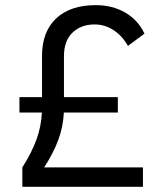

<svg xmlns="http://www.w3.org/2000/svg" viewBox="-20 -723 626 743"><path d="M66.4 0V-75.2Q102.1 -130.9 120.8 -182.1Q139.6 -233.4 142.1 -287.6H55.2V-347.2H142.6V-505.9Q142.6 -600.6 197.5 -651.9Q252.4 -703.1 350.1 -703.1Q415.5 -703.1 465.1 -674.1Q514.6 -645 539.1 -592.8L475.1 -545.4Q452.6 -585 418.9 -606.7Q385.3 -628.4 346.2 -628.4Q293.5 -628.4 260.5 -596.7Q227.5 -564.9 227.5 -505.4V-347.2H436V-287.6H227.1Q224.6 -232.9 205.6 -181.6Q186.5 -130.4 150.9 -75.2H533.2V0Z"/></svg>

Font: Cascadia Code NF SemiLight
Style: Regular
Weight: 350
Monospace: yes
Designer: Aaron Bell
Foundry: Saja Typeworks
Version: Version 2404.023; ttfautohint (v1.8.4)